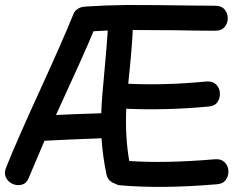

<svg xmlns="http://www.w3.org/2000/svg" viewBox="-24 -741 972 768"><path d="M455 0Q621 15 844 -4Q869 -6 880 -22.5Q891 -39 889.5 -59Q888 -79 874 -92.5Q860 -106 836 -104Q638 -87 493 -97Q476 -195 481 -306Q645 -299 811 -315Q836 -317 846.5 -333.5Q857 -350 855.5 -370Q854 -390 840 -403.5Q826 -417 801 -415Q637 -399 489 -406Q505 -561 507 -621Q566 -621 677 -620Q787 -618 837 -618Q862 -618 874.5 -633Q887 -648 887 -668Q887 -688 874.5 -703Q862 -718 837 -718Q794 -718 733.5 -719Q673 -720 607 -720.5Q541 -721 482 -721Q398 -720 322 -715Q318 -715 315 -714Q300 -714 287 -705.5Q274 -697 269 -683Q227 -579 134 -376Q42 -175 0 -70Q-9 -47 0.5 -29.5Q10 -12 28.5 -4.5Q47 3 65.5 -3Q84 -9 92 -32L154 -178Q227 -182 382 -188Q387 -114 402 -43Q408 -16 435 -7Q445 -1 455 0ZM200 -281Q316 -533 350 -616Q377 -618 407 -619Q404 -569 394 -459Q383 -349 381 -288Q257 -284 200 -281Z"/></svg>

Font: Balsamiq Sans
Style: Regular
Weight: 400
Designer: Michael Angeles
Foundry: Balsamiq SRL
Version: Version 1.020; ttfautohint (v1.8.4.7-5d5b);gftools[0.9.26]